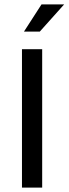

<svg xmlns="http://www.w3.org/2000/svg" viewBox="-20 -854 312 874"><path d="M172 -630V0H80V-630ZM161 -710H89L169 -834H272Z"/></svg>

Font: Mukta Vaani
Style: Regular
Weight: 400
Designer: Noopur Datye, Girish Dalvi, Yashodeep Gholap, Pallavi Karambelkar
Foundry: Ek Type
Version: Version 2.538;PS 1.000;hotconv 16.6.51;makeotf.lib2.5.65220;